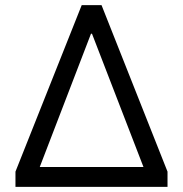

<svg xmlns="http://www.w3.org/2000/svg" viewBox="-20 -725 710 745"><path d="M40 0V-59L297 -705H374L630 -59V0ZM333 -594 120 -40 116 -77H554L551 -40L337 -594Z"/></svg>

Font: Nunito Sans 8pt
Style: Regular
Weight: 400
Version: Version 3.101;gftools[0.9.27]